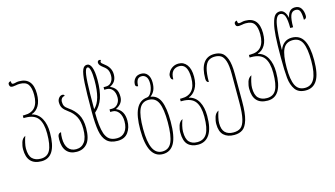

<svg xmlns="http://www.w3.org/2000/svg" viewBox="-108 -1177 3142 1802"><g transform="rotate(-15 1463.0 -275.5)"><path d="M25 -143Q25 -175 36.5 -210.5Q48 -246 78 -260Q68 -233 60.5 -199.5Q53 -166 53 -144Q53 -74 82.5 -44.5Q112 -15 165 -15Q228 -15 255 -66Q282 -117 282 -229Q282 -328 245.5 -376.5Q209 -425 121 -425H105V-450H122Q258 -450 258 -611Q258 -678 235 -711.5Q212 -745 153 -745Q132 -745 117 -741Q93 -737 85 -737Q67 -737 60 -745.5Q53 -754 53 -769Q53 -778 60 -784Q67 -790 79 -791Q79 -775 82.5 -768.5Q86 -762 94 -762Q102 -762 107.5 -763Q113 -764 117 -765Q134 -770 153 -770Q286 -770 286 -615Q286 -542 260 -498Q234 -454 190 -441V-438Q249 -423 279.5 -367.5Q310 -312 310 -229Q310 10 166 10Q25 10 25 -143Z M376 -144Q376 -179 385 -192Q394 -205 411 -206Q405 -185 405 -148Q405 -83 432.5 -49Q460 -15 508 -15Q561 -15 591 -56Q621 -97 621 -184Q621 -255 597 -301Q573 -347 527 -379Q493 -403 478.5 -425Q464 -447 464 -482Q464 -506 479 -524Q494 -542 513 -542Q522 -542 526.5 -538.5Q531 -535 533 -527Q512 -524 502 -511Q492 -498 492 -481Q492 -454 501 -437.5Q510 -421 538 -402Q590 -367 619.5 -316.5Q649 -266 649 -184Q649 -82 611 -36Q573 10 508 10Q444 10 410 -29Q376 -68 376 -144Z M739 -316Q739 -505 744.5 -596Q750 -687 766 -723Q774 -740 784.5 -747.5Q795 -755 810 -755Q838 -755 853.5 -714Q869 -673 869 -593Q869 -486 845 -416.5Q821 -347 767 -300Q767 -165 791 -94Q806 -53 833 -34Q860 -15 905 -15Q955 -15 984 -51Q1013 -87 1013 -151Q1013 -204 989 -237Q965 -270 928 -270H906V-295H930Q964 -295 986 -321.5Q1008 -348 1008 -384Q1008 -431 986.5 -458.5Q965 -486 928 -486H906V-511H930Q963 -511 982.5 -536Q1002 -561 1002 -598Q1002 -631 991.5 -652.5Q981 -674 954 -693Q933 -709 923.5 -721Q914 -733 914 -747Q914 -756 919.5 -762Q925 -768 933 -768Q944 -768 948 -763Q940 -754 940 -746Q940 -740 947.5 -732Q955 -724 979 -706Q1001 -689 1015.5 -662.5Q1030 -636 1030 -603Q1030 -528 967 -500V-497Q1000 -483 1018 -458Q1036 -433 1036 -384Q1036 -317 967 -284V-281Q1041 -249 1041 -150Q1041 -83 1007.5 -36.5Q974 10 905 10Q836 10 800 -25Q764 -60 751.5 -128.5Q739 -197 739 -316ZM841 -594Q841 -657 832.5 -693Q824 -729 809 -729Q795 -729 788 -708Q776 -678 771.5 -594Q767 -510 767 -334Q806 -370 823.5 -434Q841 -498 841 -594Z M1135 -37Q1135 -170 1169.5 -238Q1204 -306 1274 -312Q1299 -314 1318 -351.5Q1337 -389 1337 -433Q1337 -478 1319.5 -498Q1302 -518 1278 -518Q1247 -518 1234.5 -496.5Q1222 -475 1222 -436Q1196 -436 1196 -458Q1196 -493 1217.5 -517.5Q1239 -542 1278 -542Q1317 -542 1339.5 -513.5Q1362 -485 1362 -435Q1362 -391 1349 -361.5Q1336 -332 1308 -310Q1374 -302 1402.5 -235Q1431 -168 1431 -37Q1431 107 1394 173.5Q1357 240 1283 240Q1135 240 1135 -37ZM1403 -37Q1403 -166 1376 -226.5Q1349 -287 1282 -287Q1217 -287 1190 -226.5Q1163 -166 1163 -37Q1163 89 1192.5 152Q1222 215 1284 215Q1349 215 1376 153.5Q1403 92 1403 -37Z M1491 87Q1491 55 1502.5 19.5Q1514 -16 1544 -30Q1533 -4 1525.5 29.5Q1518 63 1518 86Q1518 157 1545.5 186Q1573 215 1624 215Q1688 215 1718 163.5Q1748 112 1748 1Q1748 -98 1711.5 -146.5Q1675 -195 1587 -195H1571V-220H1588Q1654 -220 1689 -260.5Q1724 -301 1724 -383Q1724 -518 1642 -518Q1603 -518 1580 -492.5Q1557 -467 1557 -412Q1547 -412 1540 -421.5Q1533 -431 1533 -451Q1533 -470 1547 -492Q1561 -514 1585.5 -528.5Q1610 -543 1642 -543Q1692 -543 1722 -502.5Q1752 -462 1752 -387Q1752 -315 1723.5 -269Q1695 -223 1654 -211V-209Q1715 -194 1745.5 -138.5Q1776 -83 1776 1Q1776 121 1737 180.5Q1698 240 1625 240Q1561 240 1526 204.5Q1491 169 1491 87Z M1838 97Q1838 65 1849.5 29.5Q1861 -6 1891 -20Q1881 7 1873.5 40.5Q1866 74 1866 96Q1866 159 1894.5 187Q1923 215 1975 215Q2019 215 2045.5 195Q2072 175 2086 118.5Q2100 62 2100 -44V-321Q2100 -402 2085.5 -445.5Q2071 -489 2047 -503.5Q2023 -518 1988 -518Q1950 -518 1925.5 -500Q1901 -482 1887 -435Q1873 -388 1873 -302Q1863 -302 1855.5 -311.5Q1848 -321 1848 -340Q1848 -441 1884 -492Q1920 -543 1988 -543Q2029 -543 2059 -526.5Q2089 -510 2108.5 -460Q2128 -410 2128 -315V-43Q2128 70 2109.5 132Q2091 194 2058.5 217Q2026 240 1976 240Q1911 240 1874.5 205.5Q1838 171 1838 97Z M2222 -143Q2222 -175 2233.5 -210.5Q2245 -246 2275 -260Q2265 -233 2257.5 -199.5Q2250 -166 2250 -144Q2250 -74 2279.5 -44.5Q2309 -15 2362 -15Q2425 -15 2452 -66Q2479 -117 2479 -229Q2479 -328 2442.5 -376.5Q2406 -425 2318 -425H2302V-450H2319Q2455 -450 2455 -611Q2455 -678 2432 -711.5Q2409 -745 2350 -745Q2329 -745 2314 -741Q2290 -737 2282 -737Q2264 -737 2257 -745.5Q2250 -754 2250 -769Q2250 -778 2257 -784Q2264 -790 2276 -791Q2276 -775 2279.5 -768.5Q2283 -762 2291 -762Q2299 -762 2304.5 -763Q2310 -764 2314 -765Q2331 -770 2350 -770Q2483 -770 2483 -615Q2483 -542 2457 -498Q2431 -454 2387 -441V-438Q2446 -423 2476.5 -367.5Q2507 -312 2507 -229Q2507 10 2363 10Q2222 10 2222 -143Z M2585 -349Q2585 -477 2590 -553.5Q2595 -630 2607 -675Q2621 -731 2640 -750.5Q2659 -770 2688 -770Q2712 -770 2730 -749Q2748 -728 2756 -688Q2764 -730 2783 -750Q2802 -770 2834 -770Q2874 -770 2893.5 -740.5Q2913 -711 2913 -665Q2913 -652 2905 -644Q2897 -636 2886 -636Q2886 -689 2876 -717Q2866 -745 2834 -745Q2798 -745 2784 -709Q2770 -673 2770 -594H2742Q2742 -673 2728.5 -709Q2715 -745 2684 -745Q2643 -745 2628 -653.5Q2613 -562 2613 -417H2615Q2630 -457 2659.5 -480Q2689 -503 2731 -503Q2809 -503 2845 -439.5Q2881 -376 2881 -245Q2881 -112 2843.5 -51Q2806 10 2733 10Q2663 10 2631 -35Q2599 -80 2592 -150Q2585 -220 2585 -349ZM2853 -245Q2853 -366 2826 -422Q2799 -478 2734 -478Q2667 -478 2640 -421.5Q2613 -365 2613 -241Q2613 -126 2640 -70.5Q2667 -15 2732 -15Q2794 -15 2823.5 -71.5Q2853 -128 2853 -245Z"/></g></svg>

Font: Noto Serif Georgian Thin Cond
Style: Regular
Weight: 250
Width: 3
Designer: Monotype Design team
Foundry: Monotype Imaging Inc.
Version: Version 1.000